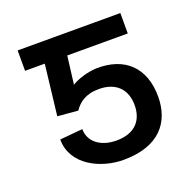

<svg xmlns="http://www.w3.org/2000/svg" viewBox="-101 -630 742 741"><g transform="rotate(-20 270.0 -259.5)"><path d="M186.1 -230.1C204.5 -257.1 233 -281.2 288.4 -281.2C360.8 -281.2 397.7 -238.6 397.7 -176.1C397.7 -115.1 363.6 -71 285.5 -71C221.6 -71 176.1 -105.1 176.1 -157.7L82.4 -149.1C82.4 -42.6 194.6 8.5 285.5 8.5C434.7 8.5 494.3 -72.4 494.3 -176.1C494.3 -294 424.7 -362.2 306.8 -359.4C269.9 -358 225.9 -343.8 204.5 -329.5L218.8 -444.6H467.3V-528.4H45.5V-444.6H126.4L102.3 -237.2Z"/></g></svg>

Font: Magic Ui Pro
Style: Regular
Weight: 400
Designer: Stefan Endress, Andreas Faust
Version: Version 1.000;FEAKit 1.0